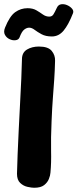

<svg xmlns="http://www.w3.org/2000/svg" viewBox="-43 -887 368 911"><path d="M119.1 3.9Q107.4 3.9 87.9 -0.3Q68.3 -4.4 52.9 -18.9Q37.6 -33.3 37.6 -62.4Q38.3 -100.6 40.6 -155Q42.9 -209.4 45.9 -272.4Q49 -335.4 52.3 -397.9Q55.6 -460.4 58.1 -514.9Q60.6 -569.4 61.2 -606.2Q61.4 -637.9 85.2 -652.1Q109 -666.2 141.6 -666.2Q185.3 -666.2 202.3 -645.6Q219.3 -624.9 218.3 -598.6Q217.1 -550 214.3 -509.9Q211.6 -469.8 208 -423.6Q204.4 -377.4 201.7 -311.8Q198.1 -230.3 199.4 -172.3Q200.8 -114.2 196.4 -68Q195.7 -54.7 188.9 -37.8Q182.2 -21 166.3 -8.6Q150.4 3.9 119.1 3.9ZM49.6 -709.2Q45 -698.1 31.1 -696.2Q17.1 -694.3 2.6 -701.1Q-12 -707.8 -19.6 -721.8Q-27.2 -735.9 -19.1 -755.9Q3 -810.8 29.3 -829.4Q55.6 -848.1 87.6 -848.1Q112.4 -848.1 129.2 -838.4Q145.9 -828.7 160.2 -818.4Q174.4 -808.2 190.7 -808.2Q203.9 -808.2 210.4 -818.6Q217 -829 226.1 -848.7Q232.7 -864.3 246.7 -866.6Q260.8 -868.9 275.5 -862.6Q290.2 -856.2 299 -845.6Q307.8 -835 303.2 -823.9Q281.9 -769.4 258.8 -741.7Q235.7 -714 203.4 -714Q173.6 -714 154.2 -724.6Q134.8 -735.2 121.3 -745.4Q107.9 -755.7 95.2 -755.7Q83.8 -755.7 71.9 -746.6Q60.1 -737.6 49.6 -709.2Z"/></svg>

Font: Playpen Sans Arabic
Style: Regular
Weight: 400
Designer: Azza Alameddine, Laura Meseguer, Veronika Burian, José Scaglione
Foundry: TypeTogether
Version: Version 2.000